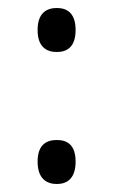

<svg xmlns="http://www.w3.org/2000/svg" viewBox="-20 -453 284 480"><path d="M122 -323C148 -323 169 -336 169 -378C169 -420 148 -433 122 -433C96 -433 74 -420 74 -378C74 -336 96 -323 122 -323ZM122 7C148 7 169 -7 169 -49C169 -91 148 -103 122 -103C96 -103 74 -91 74 -49C74 -7 96 7 122 7Z"/></svg>

Font: Noto Serif Telugu Light
Style: Regular
Weight: 300
Designer: Jelle Bosma - Monotype Design Team
Foundry: Monotype Imaging Inc.
Version: Version 2.005